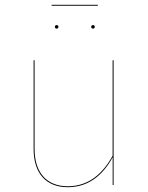

<svg xmlns="http://www.w3.org/2000/svg" viewBox="-20 -767 615 796"><path d="M385.6 -743.1V-747H193.9V-743.1ZM214.8 -663.1C210.1 -663.1 207.5 -659.5 207.5 -655.7C207.5 -651.9 210.1 -648.4 214.8 -648.4C219.7 -648.4 222.3 -651.9 222.3 -655.7C222.3 -659.5 219.7 -663.1 214.9 -663.1ZM365.6 -663.1C360.7 -663.1 358.1 -659.5 358.1 -655.7C358.1 -651.9 360.7 -648.4 365.6 -648.4C370.4 -648.4 372.9 -651.9 372.9 -655.7C372.9 -659.5 370.4 -663.1 365.6 -663.1ZM450.9 -517.2H446.9V-121.3C405.9 -46.6 347.4 5.2 261.1 5.2C175.6 5.2 123.3 -48.8 123.3 -150.1V-517.2H119.3V-149.9C119.3 -46 173.3 9.1 260.8 9.1C346.8 9.1 405.7 -40.1 447.1 -115L447.1 0H450.9Z"/></svg>

Font: Fira Sans Four
Style: Regular
Weight: 100
Designer: Carrois Corporate & Edenspiekermann AG
Foundry: Carrois Corporate GbR & Edenspiekermann AG
Version: Version 4.203;PS 004.203;hotconv 1.0.88;makeotf.lib2.5.64775